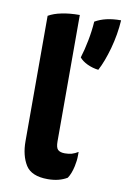

<svg xmlns="http://www.w3.org/2000/svg" viewBox="-87 -807 578 879"><g transform="rotate(10 201.5 -368.0)"><path d="M288.1 -2.9Q302.7 -24.4 310.5 -60.5Q316.4 -86.9 316.4 -111.3Q316.4 -120.1 316.4 -127.9Q302.7 -119.1 287.1 -114.3Q272.5 -110.4 254.9 -110.4Q233.4 -110.4 222.7 -120.1Q212.9 -129.9 212.9 -158.2Q212.9 -353.5 212.9 -746.1Q165 -746.1 128.9 -738.3Q93.8 -731.4 68.4 -716.8Q68.4 -688.5 68.4 -631.8Q68.4 -507.8 68.4 -133.8Q68.4 -67.4 95.7 -23.4Q123 19.5 198.2 19.5Q225.6 19.5 248 13.7Q270.5 7.8 288.1 -2.9ZM283.2 -727.5Q280.3 -683.6 271.5 -638.7Q262.7 -592.8 251 -555.7Q263.7 -540 288.1 -528.3Q313.5 -516.6 339.8 -513.7Q362.3 -555.7 380.9 -622.1Q399.4 -689.5 403.3 -754.9Q365.2 -754.9 335.9 -748Q306.6 -741.2 283.2 -727.5Z"/></g></svg>

Font: cl
Style: Bold
Weight: 400
Designer: Mitja Miklavcic
Version: Version 7.504; 2011; Build 1021